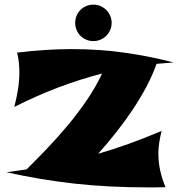

<svg xmlns="http://www.w3.org/2000/svg" viewBox="-20 -797 778 833"><path d="M698.2 15.1Q690.9 15.1 684.8 15.4Q678.7 15.6 671.4 15.6Q664.1 15.6 654.3 15.9Q644.5 16.1 629.9 16.1Q539.1 16.1 457.5 12Q376 7.8 300 -0.7Q224.1 -9.3 152.1 -21.5Q80.1 -33.7 7.8 -49.8H8.8L95.2 -62Q140.1 -106.4 186.3 -154.8Q232.4 -203.1 275.6 -255.1Q318.8 -307.1 356.9 -362.8Q395 -418.5 422.9 -478Q326.7 -453.1 232.7 -417.5Q138.7 -381.8 42 -333Q52.7 -374 58.3 -411.1Q64 -448.2 64 -481.9Q64 -504.9 61.8 -526.4Q59.6 -547.9 54.2 -568.8Q118.2 -576.7 177 -580.3Q235.8 -584 291 -584Q407.2 -584 515.9 -569.1Q624.5 -554.2 733.9 -525.9H731.9L659.2 -520Q642.1 -471.7 616 -422.1Q589.8 -372.6 556.9 -323Q523.9 -273.4 485.6 -224.9Q447.3 -176.3 405.8 -129.9Q473.1 -149.4 540.8 -173.8Q608.4 -198.2 681.2 -229Q674.8 -203.1 670.9 -178.7Q667 -154.3 667 -132.8Q667 -93.8 675 -57.1Q683.1 -20.5 698.2 15.1ZM464.4 -697.8Q464.4 -681.2 458 -666.7Q451.7 -652.3 440.9 -641.6Q430.2 -630.9 415.8 -624.8Q401.4 -618.7 385.3 -618.7Q368.7 -618.7 354.2 -624.8Q339.8 -630.9 329.1 -641.6Q318.4 -652.3 312.3 -666.7Q306.2 -681.2 306.2 -697.8Q306.2 -714.4 312.3 -728.8Q318.4 -743.2 329.1 -753.9Q339.8 -764.6 354.2 -770.8Q368.7 -776.9 385.3 -776.9Q401.4 -776.9 415.8 -770.8Q430.2 -764.6 440.9 -753.9Q451.7 -743.2 458 -728.8Q464.4 -714.4 464.4 -697.8Z"/></svg>

Font: Shojumaru
Style: Regular
Weight: 400
Version: Version 1.001